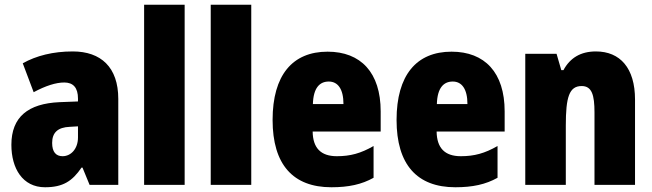

<svg xmlns="http://www.w3.org/2000/svg" viewBox="-20 -780 2752 810"><path d="M287 -563C204 -563 133 -545 76 -513L122 -391C172 -418 216 -432 251 -432C289 -432 309 -410 309 -364V-352L231 -349C99 -343 28 -287 28 -169C28 -70 75 10 170 10C246 10 285 -16 324 -73H328L358 0H479V-363C479 -496 406 -563 287 -563ZM275 -245 309 -247V-200C309 -153 280 -121 244 -121C216 -121 200 -139 200 -177C200 -220 223 -243 275 -245Z M759 0V-760H588V0Z M1040 0V-760H869V0Z M1362 -562C1214 -562 1130 -463 1130 -274C1130 -86 1216 10 1378 10C1451 10 1506 -2 1556 -30V-164C1502 -133 1458 -121 1401 -121C1333 -121 1300 -156 1299 -225H1586V-310C1586 -474 1502 -562 1362 -562ZM1367 -436C1405 -436 1429 -405 1429 -341H1300C1302 -410 1329 -436 1367 -436Z M1885 -562C1737 -562 1653 -463 1653 -274C1653 -86 1739 10 1901 10C1974 10 2029 -2 2079 -30V-164C2025 -133 1981 -121 1924 -121C1856 -121 1823 -156 1822 -225H2109V-310C2109 -474 2025 -562 1885 -562ZM1890 -436C1928 -436 1952 -405 1952 -341H1823C1825 -410 1852 -436 1890 -436Z M2494 -563C2430 -563 2385 -536 2357 -484H2348L2328 -553H2196V0H2367V-250C2367 -370 2381 -417 2434 -417C2477 -417 2488 -379 2488 -306V0H2659V-360C2659 -493 2596 -563 2494 -563Z"/></svg>

Font: Noto Sans Thai Looped Condensed Black
Style: Regular
Weight: 900
Width: 3
Designer: Sasikarn Vongin, Ben Mitchell
Foundry: The Fontpad Ltd
Version: Version 1.001